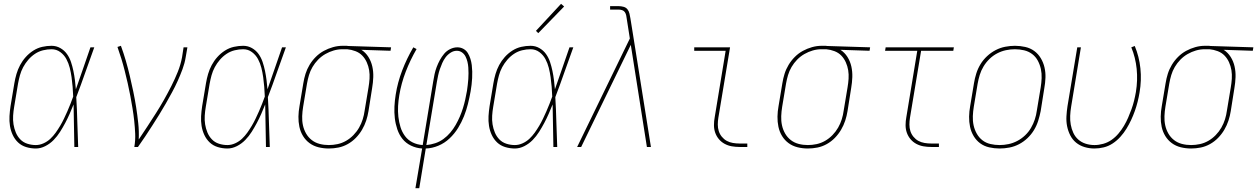

<svg xmlns="http://www.w3.org/2000/svg" viewBox="-20 -767 6561 1002"><path d="M167 8Q141 8 116.5 0.5Q92 -7 74.5 -23.5Q57 -40 46.5 -62.5Q36 -85 32 -110Q28 -135 29.5 -161Q31 -187 35 -213L55 -333Q59 -357 66 -381Q73 -405 85 -427.5Q97 -450 114.5 -469.5Q132 -489 154 -503Q176 -517 200.5 -522.5Q225 -528 249 -528Q274 -528 295 -516Q316 -504 329.5 -485Q343 -466 350.5 -443.5Q358 -421 363 -397Q368 -373 371 -349Q374 -325 376 -301Q395 -355 414 -410Q433 -465 452 -520H472Q448 -455 425.5 -390Q403 -325 378 -260Q382 -195 383.5 -130Q385 -65 388 0H368Q367 -55 366 -110.5Q365 -166 364 -222Q354 -197 343.5 -173Q333 -149 320.5 -125.5Q308 -102 293.5 -79Q279 -56 260 -36.5Q241 -17 216.5 -4.5Q192 8 167 8ZM167 -10Q187 -10 207 -19Q227 -28 242.5 -42.5Q258 -57 270.5 -74.5Q283 -92 294 -110.5Q305 -129 314 -148Q323 -167 331.5 -186Q340 -205 347.5 -224.5Q355 -244 362 -263Q361 -289 359 -314Q357 -339 353.5 -364Q350 -389 344 -413Q338 -437 326.5 -458.5Q315 -480 295 -495Q275 -510 249 -510Q227 -510 204.5 -504.5Q182 -499 162.5 -486Q143 -473 127.5 -455Q112 -437 101 -416.5Q90 -396 84 -374Q78 -352 74 -330L54 -210Q50 -187 48.5 -163.5Q47 -140 50.5 -118Q54 -96 62.5 -75.5Q71 -55 86 -39.5Q101 -24 122.5 -17Q144 -10 167 -10Z M681 0Q687 -35 685.5 -69Q684 -103 680.5 -136Q677 -169 671.5 -202Q666 -235 660 -267.5Q654 -300 646.5 -332.5Q639 -365 631 -397Q623 -429 613.5 -460Q604 -491 593 -522L611 -528Q625 -490 636.5 -450.5Q648 -411 657.5 -370.5Q667 -330 675.5 -289.5Q684 -249 690.5 -207.5Q697 -166 701.5 -124Q706 -82 704 -39Q727 -73 749.5 -107.5Q772 -142 794 -176.5Q816 -211 836 -246.5Q856 -282 874.5 -318.5Q893 -355 908 -392.5Q923 -430 930 -468L938 -520H958L949 -468Q944 -437 932.5 -406Q921 -375 907.5 -345Q894 -315 878 -285.5Q862 -256 845.5 -227Q829 -198 811 -169Q793 -140 775 -112Q757 -84 738.5 -56Q720 -28 700 0Z M1167 8Q1141 8 1116.5 0.5Q1092 -7 1074.5 -23.5Q1057 -40 1046.5 -62.5Q1036 -85 1032 -110Q1028 -135 1029.5 -161Q1031 -187 1035 -213L1055 -333Q1059 -357 1066 -381Q1073 -405 1085 -427.5Q1097 -450 1114.5 -469.5Q1132 -489 1154 -503Q1176 -517 1200.5 -522.5Q1225 -528 1249 -528Q1274 -528 1295 -516Q1316 -504 1329.5 -485Q1343 -466 1350.5 -443.5Q1358 -421 1363 -397Q1368 -373 1371 -349Q1374 -325 1376 -301Q1395 -355 1414 -410Q1433 -465 1452 -520H1472Q1448 -455 1425.5 -390Q1403 -325 1378 -260Q1382 -195 1383.5 -130Q1385 -65 1388 0H1368Q1367 -55 1366 -110.5Q1365 -166 1364 -222Q1354 -197 1343.5 -173Q1333 -149 1320.5 -125.5Q1308 -102 1293.5 -79Q1279 -56 1260 -36.5Q1241 -17 1216.5 -4.5Q1192 8 1167 8ZM1167 -10Q1187 -10 1207 -19Q1227 -28 1242.5 -42.5Q1258 -57 1270.5 -74.5Q1283 -92 1294 -110.5Q1305 -129 1314 -148Q1323 -167 1331.5 -186Q1340 -205 1347.5 -224.5Q1355 -244 1362 -263Q1361 -289 1359 -314Q1357 -339 1353.5 -364Q1350 -389 1344 -413Q1338 -437 1326.5 -458.5Q1315 -480 1295 -495Q1275 -510 1249 -510Q1227 -510 1204.5 -504.5Q1182 -499 1162.5 -486Q1143 -473 1127.5 -455Q1112 -437 1101 -416.5Q1090 -396 1084 -374Q1078 -352 1074 -330L1054 -210Q1050 -187 1048.5 -163.5Q1047 -140 1050.5 -118Q1054 -96 1062.5 -75.5Q1071 -55 1086 -39.5Q1101 -24 1122.5 -17Q1144 -10 1167 -10Z M1696 8Q1668 8 1642 1.5Q1616 -5 1595.5 -20Q1575 -35 1561.5 -57Q1548 -79 1542.5 -105Q1537 -131 1537.5 -158.5Q1538 -186 1543 -213L1563 -333Q1567 -358 1574.5 -382Q1582 -406 1595.5 -428.5Q1609 -451 1628 -470Q1647 -489 1670 -501.5Q1693 -514 1718 -521Q1743 -528 1768 -528Q1771 -528 1774.5 -528Q1778 -528 1781 -528Q1785 -528 1789 -528Q1793 -528 1797 -527L2021 -520L2018 -502L1866 -507Q1888 -493 1902.5 -470Q1917 -447 1923 -420Q1929 -393 1928 -364.5Q1927 -336 1922 -307L1903 -187Q1899 -162 1891 -137.5Q1883 -113 1869.5 -90Q1856 -67 1837 -47.5Q1818 -28 1794.5 -15Q1771 -2 1746 3Q1721 8 1696 8ZM1696 -10Q1719 -10 1742 -15Q1765 -20 1786 -32Q1807 -44 1824.5 -62Q1842 -80 1854 -101Q1866 -122 1873 -144.5Q1880 -167 1883 -190L1903 -310Q1907 -333 1908.5 -356Q1910 -379 1906.5 -400.5Q1903 -422 1894 -442Q1885 -462 1870.5 -477Q1856 -492 1835 -500Q1814 -508 1792 -510H1778Q1775 -510 1772 -510Q1769 -510 1766 -510Q1744 -510 1721.5 -503.5Q1699 -497 1678 -485Q1657 -473 1640 -455.5Q1623 -438 1611 -417.5Q1599 -397 1592.5 -375Q1586 -353 1582 -330L1562 -210Q1558 -186 1557 -161Q1556 -136 1561 -113Q1566 -90 1577.5 -70Q1589 -50 1607 -36Q1625 -22 1648 -16Q1671 -10 1696 -10Z M2148 215 2183 8Q2152 6 2125 -7Q2098 -20 2080.5 -42Q2063 -64 2053.5 -92Q2044 -120 2040.5 -150Q2037 -180 2038.5 -211Q2040 -242 2045 -273Q2055 -337 2079 -399.5Q2103 -462 2137 -520L2154 -511Q2121 -454 2097.5 -393Q2074 -332 2064 -271Q2059 -242 2057.5 -213.5Q2056 -185 2059 -157.5Q2062 -130 2070 -104Q2078 -78 2093.5 -57Q2109 -36 2133 -24Q2157 -12 2186 -10L2241 -343Q2244 -362 2248 -380.5Q2252 -399 2259 -417.5Q2266 -436 2275.5 -453.5Q2285 -471 2298 -486.5Q2311 -502 2329.5 -511Q2348 -520 2367 -520Q2384 -520 2398.5 -512Q2413 -504 2421.5 -490Q2430 -476 2435 -460Q2440 -444 2442 -427.5Q2444 -411 2444.5 -394Q2445 -377 2444 -359.5Q2443 -342 2441 -324.5Q2439 -307 2436 -290Q2430 -257 2422 -224.5Q2414 -192 2401.5 -160.5Q2389 -129 2370.5 -99Q2352 -69 2326 -44.5Q2300 -20 2267.5 -6.5Q2235 7 2202 8L2168 215ZM2205 -10Q2228 -12 2251 -19.5Q2274 -27 2294 -41.5Q2314 -56 2330 -75Q2346 -94 2358 -115Q2370 -136 2379.5 -158Q2389 -180 2396 -202.5Q2403 -225 2408 -247.5Q2413 -270 2417 -293Q2419 -308 2421 -323.5Q2423 -339 2424 -354.5Q2425 -370 2425 -385Q2425 -400 2424 -415Q2423 -430 2419.5 -444.5Q2416 -459 2409.5 -472Q2403 -485 2391 -493.5Q2379 -502 2364 -502Q2347 -502 2331.5 -492Q2316 -482 2305.5 -468Q2295 -454 2288 -438Q2281 -422 2275.5 -406Q2270 -390 2266.5 -373.5Q2263 -357 2260 -340Z M2667 8Q2641 8 2616.5 0.5Q2592 -7 2574.5 -23.5Q2557 -40 2546.5 -62.5Q2536 -85 2532 -110Q2528 -135 2529.5 -161Q2531 -187 2535 -213L2555 -333Q2559 -357 2566 -381Q2573 -405 2585 -427.5Q2597 -450 2614.5 -469.5Q2632 -489 2654 -503Q2676 -517 2700.5 -522.5Q2725 -528 2749 -528Q2774 -528 2795 -516Q2816 -504 2829.5 -485Q2843 -466 2850.5 -443.5Q2858 -421 2863 -397Q2868 -373 2871 -349Q2874 -325 2876 -301Q2895 -355 2914 -410Q2933 -465 2952 -520H2972Q2948 -455 2925.5 -390Q2903 -325 2878 -260Q2882 -195 2883.5 -130Q2885 -65 2888 0H2868Q2867 -55 2866 -110.5Q2865 -166 2864 -222Q2854 -197 2843.5 -173Q2833 -149 2820.5 -125.5Q2808 -102 2793.5 -79Q2779 -56 2760 -36.5Q2741 -17 2716.5 -4.5Q2692 8 2667 8ZM2667 -10Q2687 -10 2707 -19Q2727 -28 2742.5 -42.5Q2758 -57 2770.5 -74.5Q2783 -92 2794 -110.5Q2805 -129 2814 -148Q2823 -167 2831.5 -186Q2840 -205 2847.5 -224.5Q2855 -244 2862 -263Q2861 -289 2859 -314Q2857 -339 2853.5 -364Q2850 -389 2844 -413Q2838 -437 2826.5 -458.5Q2815 -480 2795 -495Q2775 -510 2749 -510Q2727 -510 2704.5 -504.5Q2682 -499 2662.5 -486Q2643 -473 2627.5 -455Q2612 -437 2601 -416.5Q2590 -396 2584 -374Q2578 -352 2574 -330L2554 -210Q2550 -187 2548.5 -163.5Q2547 -140 2550.5 -118Q2554 -96 2562.5 -75.5Q2571 -55 2586 -39.5Q2601 -24 2622.5 -17Q2644 -10 2667 -10ZM2789 -594 2777 -606 2908 -747 2924 -733Z M2992 0 3267 -566 3251 -668Q3250 -677 3248 -686.5Q3246 -696 3241 -703.5Q3236 -711 3227 -714Q3218 -717 3208 -717H3164V-735H3208Q3221 -735 3234 -731.5Q3247 -728 3254.5 -718.5Q3262 -709 3265 -696Q3268 -683 3270 -671L3283 -590L3377 0H3356L3272 -533L3013 0Z M3840 0Q3819 0 3799 -3.5Q3779 -7 3761.5 -16.5Q3744 -26 3731.5 -41Q3719 -56 3712.5 -74.5Q3706 -93 3706 -114Q3706 -135 3710 -156L3767 -502H3603V-520H3790L3729 -153Q3726 -135 3726 -117Q3726 -99 3731 -83Q3736 -67 3747 -53.5Q3758 -40 3772.5 -32Q3787 -24 3804.5 -21Q3822 -18 3840 -18H3880V0Z M4196 8Q4168 8 4142 1.5Q4116 -5 4095.5 -20Q4075 -35 4061.5 -57Q4048 -79 4042.5 -105Q4037 -131 4037.5 -158.5Q4038 -186 4043 -213L4063 -333Q4067 -358 4074.5 -382Q4082 -406 4095.5 -428.5Q4109 -451 4128 -470Q4147 -489 4170 -501.5Q4193 -514 4218 -521Q4243 -528 4268 -528Q4271 -528 4274.5 -528Q4278 -528 4281 -528Q4285 -528 4289 -528Q4293 -528 4297 -527L4521 -520L4518 -502L4366 -507Q4388 -493 4402.5 -470Q4417 -447 4423 -420Q4429 -393 4428 -364.5Q4427 -336 4422 -307L4403 -187Q4399 -162 4391 -137.5Q4383 -113 4369.5 -90Q4356 -67 4337 -47.5Q4318 -28 4294.5 -15Q4271 -2 4246 3Q4221 8 4196 8ZM4196 -10Q4219 -10 4242 -15Q4265 -20 4286 -32Q4307 -44 4324.5 -62Q4342 -80 4354 -101Q4366 -122 4373 -144.5Q4380 -167 4383 -190L4403 -310Q4407 -333 4408.5 -356Q4410 -379 4406.5 -400.5Q4403 -422 4394 -442Q4385 -462 4370.5 -477Q4356 -492 4335 -500Q4314 -508 4292 -510H4278Q4275 -510 4272 -510Q4269 -510 4266 -510Q4244 -510 4221.5 -503.5Q4199 -497 4178 -485Q4157 -473 4140 -455.5Q4123 -438 4111 -417.5Q4099 -397 4092.5 -375Q4086 -353 4082 -330L4062 -210Q4058 -186 4057 -161Q4056 -136 4061 -113Q4066 -90 4077.5 -70Q4089 -50 4107 -36Q4125 -22 4148 -16Q4171 -10 4196 -10Z M4840 0Q4819 0 4799 -3.5Q4779 -7 4761.5 -16.5Q4744 -26 4731.5 -41Q4719 -56 4712.5 -74.5Q4706 -93 4706 -114Q4706 -135 4710 -156L4767 -502H4599L4602 -520H4958L4955 -502H4787L4729 -153Q4726 -135 4726 -117Q4726 -99 4731 -83Q4736 -67 4747 -53.5Q4758 -40 4772.5 -32Q4787 -24 4804.5 -21Q4822 -18 4840 -18H4880V0Z M5197 8Q5169 8 5142.5 2Q5116 -4 5095.5 -19Q5075 -34 5061.5 -56.5Q5048 -79 5042.5 -105Q5037 -131 5037.5 -158.5Q5038 -186 5043 -213L5063 -333Q5067 -358 5075 -383.5Q5083 -409 5097 -432Q5111 -455 5131.5 -474Q5152 -493 5176 -505.5Q5200 -518 5226 -523Q5252 -528 5277 -528Q5304 -528 5330.5 -522Q5357 -516 5377.5 -501Q5398 -486 5411.5 -463.5Q5425 -441 5431 -415Q5437 -389 5436 -361.5Q5435 -334 5430 -307L5411 -187Q5406 -162 5398 -136.5Q5390 -111 5376 -88Q5362 -65 5342 -46Q5322 -27 5298 -14.5Q5274 -2 5248 3Q5222 8 5197 8ZM5197 -10Q5220 -10 5243.5 -15Q5267 -20 5289 -31.5Q5311 -43 5329.5 -60.5Q5348 -78 5360.5 -99.5Q5373 -121 5380.5 -144Q5388 -167 5391 -190L5411 -310Q5415 -334 5416 -359Q5417 -384 5412 -407Q5407 -430 5396 -450.5Q5385 -471 5366.5 -485Q5348 -499 5324.5 -504.5Q5301 -510 5276 -510Q5253 -510 5229.5 -505Q5206 -500 5184 -488.5Q5162 -477 5144 -459.5Q5126 -442 5113 -420.5Q5100 -399 5093 -376Q5086 -353 5082 -330L5062 -210Q5058 -186 5057 -161Q5056 -136 5061 -113Q5066 -90 5077.5 -69.5Q5089 -49 5107 -35Q5125 -21 5148.5 -15.5Q5172 -10 5197 -10Z M5691 8Q5665 8 5640 0.5Q5615 -7 5596 -22.5Q5577 -38 5565.5 -60.5Q5554 -83 5549 -108Q5544 -133 5545.5 -160Q5547 -187 5551 -213L5602 -520H5621L5570 -210Q5566 -186 5565 -162.5Q5564 -139 5568 -116.5Q5572 -94 5581.5 -73.5Q5591 -53 5607.5 -38.5Q5624 -24 5646 -17Q5668 -10 5692 -10Q5714 -10 5737.5 -16.5Q5761 -23 5781 -37Q5801 -51 5817 -70Q5833 -89 5845.5 -110Q5858 -131 5867.5 -153Q5877 -175 5885 -197Q5893 -219 5898.5 -241.5Q5904 -264 5908 -287Q5918 -348 5912 -407.5Q5906 -467 5884 -520L5902 -527Q5925 -472 5931.5 -410Q5938 -348 5927 -284Q5923 -260 5917 -236Q5911 -212 5902.5 -188Q5894 -164 5883 -140.5Q5872 -117 5858.5 -95Q5845 -73 5827 -53Q5809 -33 5787 -18.5Q5765 -4 5740.5 2Q5716 8 5691 8Z M6196 8Q6168 8 6142 1.5Q6116 -5 6095.5 -20Q6075 -35 6061.5 -57Q6048 -79 6042.5 -105Q6037 -131 6037.5 -158.5Q6038 -186 6043 -213L6063 -333Q6067 -358 6074.5 -382Q6082 -406 6095.5 -428.5Q6109 -451 6128 -470Q6147 -489 6170 -501.5Q6193 -514 6218 -521Q6243 -528 6268 -528Q6271 -528 6274.5 -528Q6278 -528 6281 -528Q6285 -528 6289 -528Q6293 -528 6297 -527L6521 -520L6518 -502L6366 -507Q6388 -493 6402.5 -470Q6417 -447 6423 -420Q6429 -393 6428 -364.5Q6427 -336 6422 -307L6403 -187Q6399 -162 6391 -137.5Q6383 -113 6369.5 -90Q6356 -67 6337 -47.5Q6318 -28 6294.5 -15Q6271 -2 6246 3Q6221 8 6196 8ZM6196 -10Q6219 -10 6242 -15Q6265 -20 6286 -32Q6307 -44 6324.5 -62Q6342 -80 6354 -101Q6366 -122 6373 -144.5Q6380 -167 6383 -190L6403 -310Q6407 -333 6408.5 -356Q6410 -379 6406.5 -400.5Q6403 -422 6394 -442Q6385 -462 6370.5 -477Q6356 -492 6335 -500Q6314 -508 6292 -510H6278Q6275 -510 6272 -510Q6269 -510 6266 -510Q6244 -510 6221.5 -503.5Q6199 -497 6178 -485Q6157 -473 6140 -455.5Q6123 -438 6111 -417.5Q6099 -397 6092.5 -375Q6086 -353 6082 -330L6062 -210Q6058 -186 6057 -161Q6056 -136 6061 -113Q6066 -90 6077.5 -70Q6089 -50 6107 -36Q6125 -22 6148 -16Q6171 -10 6196 -10Z"/></svg>

Font: Iosevka SS04 Thin Oblique
Style: Regular
Weight: 100
Italic angle: -9°
Monospace: yes
Designer: Belleve Invis
Foundry: Belleve Invis
Version: Version 19.0.0; ttfautohint (v1.8.4)